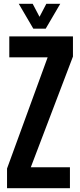

<svg xmlns="http://www.w3.org/2000/svg" viewBox="-20 -992 422 1012"><path d="M17.1 0V-103.7L231.1 -689.7H29V-800H364.5V-694L142.3 -110.3H348.6V0ZM155.6 -840.9 78.8 -972.1H152.2L188.3 -903.4L224.3 -972.1H297.7L220.9 -840.9Z"/></svg>

Font: Big Shoulders Thin
Style: Regular
Weight: 100
Designer: Patric King
Foundry: XO Type Co
Version: Version 2.002